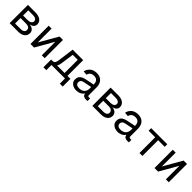

<svg xmlns="http://www.w3.org/2000/svg" viewBox="430 -2166 3940 3940"><g transform="rotate(45 2400.0 -196.0)"><path d="M90 0V-530H310Q402 -530 456 -490.5Q510 -451 510 -383Q510 -339 480 -310Q450 -281 397 -274Q460 -267 496 -234Q532 -201 532 -150Q532 -81 480 -40.5Q428 0 339 0ZM174 -306H310Q360 -306 390 -327Q420 -348 420 -383Q420 -417 390 -436.5Q360 -456 310 -456H174ZM174 -74H339Q386 -74 414 -95Q442 -116 442 -150Q442 -188 414 -210Q386 -232 339 -232H174Z M694 0V-530H778V-128L1008 -530H1107V0H1023V-394L798 0Z M1220 150V-74H1267Q1328 -74 1341 -170L1389 -530H1694V-74H1780V150H1696V0H1304V150ZM1423 -162Q1415 -106 1391 -74H1610V-456H1465Z M2030 12Q1980 12 1940 -6Q1900 -24 1877 -56.5Q1854 -89 1854 -132Q1854 -200 1894.5 -237.5Q1935 -275 2022 -292L2200 -328Q2200 -396 2169.5 -429Q2139 -462 2082 -462Q2027 -462 1996 -437.5Q1965 -413 1953 -367L1864 -374Q1879 -449 1935.5 -495.5Q1992 -542 2082 -542Q2178 -542 2231 -484.5Q2284 -427 2284 -326V-106Q2284 -88 2292 -81Q2300 -74 2316 -74H2350V0Q2334 2 2306 2Q2262 2 2236.5 -16Q2211 -34 2203 -75Q2182 -36 2134.5 -12Q2087 12 2030 12ZM2038 -62Q2119 -62 2159.5 -103Q2200 -144 2200 -210V-256L2038 -224Q1984 -214 1963 -193.5Q1942 -173 1942 -140Q1942 -103 1967.5 -82.5Q1993 -62 2038 -62Z M2490 0V-530H2710Q2802 -530 2856 -490.5Q2910 -451 2910 -383Q2910 -339 2880 -310Q2850 -281 2797 -274Q2860 -267 2896 -234Q2932 -201 2932 -150Q2932 -81 2880 -40.5Q2828 0 2739 0ZM2574 -306H2710Q2760 -306 2790 -327Q2820 -348 2820 -383Q2820 -417 2790 -436.5Q2760 -456 2710 -456H2574ZM2574 -74H2739Q2786 -74 2814 -95Q2842 -116 2842 -150Q2842 -188 2814 -210Q2786 -232 2739 -232H2574Z M3230 12Q3180 12 3140 -6Q3100 -24 3077 -56.5Q3054 -89 3054 -132Q3054 -200 3094.5 -237.5Q3135 -275 3222 -292L3400 -328Q3400 -396 3369.5 -429Q3339 -462 3282 -462Q3227 -462 3196 -437.5Q3165 -413 3153 -367L3064 -374Q3079 -449 3135.5 -495.5Q3192 -542 3282 -542Q3378 -542 3431 -484.5Q3484 -427 3484 -326V-106Q3484 -88 3492 -81Q3500 -74 3516 -74H3550V0Q3534 2 3506 2Q3462 2 3436.5 -16Q3411 -34 3403 -75Q3382 -36 3334.5 -12Q3287 12 3230 12ZM3238 -62Q3319 -62 3359.5 -103Q3400 -144 3400 -210V-256L3238 -224Q3184 -214 3163 -193.5Q3142 -173 3142 -140Q3142 -103 3167.5 -82.5Q3193 -62 3238 -62Z M3858 0V-456H3667V-530H4134V-456H3943V0Z M4294 0V-530H4378V-128L4608 -530H4707V0H4623V-394L4398 0Z"/></g></svg>

Font: Geist Mono
Style: Regular
Weight: 400
Monospace: yes
Designer: Basement.studio, Andrés Briganti, Mateo Zaragoza
Foundry: Basement.studio, Vercel, Andrés Briganti, Guido Ferreyra, Mateo Zaragoza
Version: Version 1.500; ttfautohint (v1.8.4.7-5d5b)